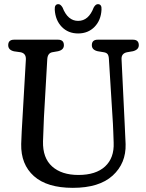

<svg xmlns="http://www.w3.org/2000/svg" viewBox="-20 -891 704 924"><path d="M523.5 -295 504 -608.5Q503 -624 497.5 -630.8Q492 -637.5 480 -639.5L450 -644.5Q422 -651 422 -673.5Q422 -700 450.5 -700H619.5Q648 -700 648 -673.5Q648 -652 620 -644.5L591 -639.5Q563 -633.5 565 -605L580 -295.5Q581 -270.5 582.2 -246.8Q583.5 -223 584.5 -197.5Q587 -105 522.2 -46Q457.5 13 330.5 13Q206.5 13 143.2 -43.5Q80 -100 82 -198Q82.5 -220.5 84.5 -258.5Q86.5 -296.5 88.5 -327.5L104.5 -604.5Q106 -634 79.5 -639.5L47.5 -644Q19.5 -650.5 19.5 -673.5Q19.5 -700 48 -700H259Q287.5 -700 287.5 -673.5Q287.5 -651 259.5 -644.5L231 -639.5Q209.5 -635 207.5 -606.5L191.5 -327.5Q190 -292 189 -263.5Q188 -235 187 -211Q185 -131 230.8 -90Q276.5 -49 357.5 -49Q441.5 -49 485.8 -90Q530 -131 527 -204Q526 -235 525.2 -255.2Q524.5 -275.5 523.5 -295ZM356 -790.5Q406.5 -790.5 431 -855Q440 -871 451 -871Q470.5 -871 468.5 -844.5Q466 -793.5 435 -761.8Q404 -730 356 -730Q308 -730 277.2 -761.8Q246.5 -793.5 243.5 -844.5Q242 -871 261 -871Q271.5 -871 281 -855Q306 -790.5 356 -790.5Z"/></svg>

Font: Fraunces 144pt SuperSoft
Style: Regular
Weight: 400
Version: Version 1.000;[b76b70a41]